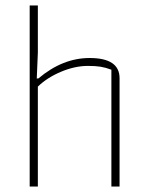

<svg xmlns="http://www.w3.org/2000/svg" viewBox="-20 -685 544 705"><path d="M89 -665H119V-492L115 -397H121Q210 -472 309 -472Q419 -472 419 -398V0H389V-429Q368 -437 349.5 -440Q331 -443 303 -443Q255 -443 204 -421.5Q153 -400 119 -367V0H89Z"/></svg>

Font: Athiti ExtraLight
Style: Regular
Weight: 275
Designer: CadsonDemak Team
Foundry: CadsonDemak
Version: Version 1.033